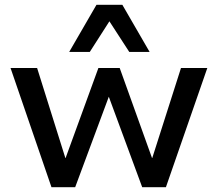

<svg xmlns="http://www.w3.org/2000/svg" viewBox="-20 -782 910 802"><path d="M195 0 24 -498H135L253 -122H254L391 -498H480L615 -122H616L736 -498H846L673 0H574L433 -382H436L294 0ZM269 -565 383 -762H491L605 -565H520L437 -693L355 -565Z"/></svg>

Font: Nunito Sans 7pt SemiBold
Style: Regular
Weight: 600
Designer: Vernon Adams
Foundry: Vernon Adams
Version: Version 3.101;gftools[0.9.27]